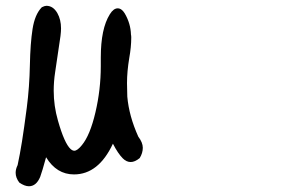

<svg xmlns="http://www.w3.org/2000/svg" viewBox="-20 -526 1040 665"><path d="M236.3 78.1Q175.8 78.1 139.6 18.6Q126 68.4 119.1 86.9Q105.5 119.1 80.1 119.1Q65.4 119.1 46.9 106.4Q34.2 89.8 34.2 72.3Q34.2 59.6 41 45.9Q48.8 9.8 56.2 -36.1Q63.5 -82 72.8 -153.3Q82 -224.6 83.5 -300.3Q85 -376 92.8 -425.8Q100.6 -475.6 124 -500L125 -501Q134.8 -505.9 140.6 -505.9Q164.1 -505.9 178.7 -480.5Q191.4 -458 191.4 -427.7Q191.4 -417 189.5 -401.4Q184.6 -365.2 170.9 -275.4Q166 -243.2 166 -211.9Q166 -159.2 180.7 -108.4Q203.1 -29.3 224.6 -9.8Q231.4 -3.9 237.3 -3.9Q248 -3.9 263.7 -23.4Q292 -57.6 310.5 -136.7Q329.1 -215.8 329.1 -296.9V-327.1Q329.1 -426.8 360.4 -476.6Q373 -497.1 387.7 -497.1Q401.4 -497.1 412.1 -479.5Q432.6 -444.3 433.6 -406.2Q434.6 -402.3 434.6 -396.5Q434.6 -363.3 427.7 -325.2Q419.9 -278.3 419.9 -238.3Q419.9 -215.8 420.9 -191.4Q426.8 -124 459 -52.7Q474.6 -32.2 474.6 -14.2Q474.6 3.9 463.9 21.5Q447.3 35.2 432.6 35.2Q418 35.2 405.3 22.5Q388.7 5.9 371.1 -28.3Q321.3 78.1 236.3 78.1Z"/></svg>

Font: JasonHandwriting2
Style: SemiBold
Weight: 600
Version: Version 1.04.7